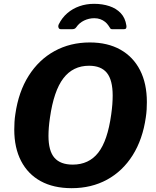

<svg xmlns="http://www.w3.org/2000/svg" viewBox="-20 -974 814 1004"><path d="M354.8 10Q260 10 193 -26.6Q126 -63.3 90.3 -132.1Q54.6 -201 54.6 -296.5Q54.6 -315.2 55.8 -335.7Q56.9 -356.1 60.2 -376.8Q76.8 -494 130 -577.9Q183.2 -661.9 265.2 -706.9Q347.3 -752 449.6 -752Q542.7 -752 609.7 -714.4Q676.6 -676.7 712.3 -607Q748 -537.3 748 -440.2Q748 -421.8 746.9 -401.7Q745.7 -381.6 742.5 -360.6Q726.2 -245.4 673.7 -162.1Q621.2 -78.9 539.6 -34.4Q458.1 10 354.8 10ZM360.3 -113.2Q444.6 -113.2 493.6 -175.5Q542.5 -237.8 561.5 -375.3Q565.5 -403.7 567.4 -428.3Q569.2 -453 569.2 -474.3Q569.2 -555.4 539 -592.8Q508.8 -630.2 445.7 -630.2Q361.6 -630.2 311.4 -564.6Q261.2 -499.1 241.2 -358.4Q237.2 -331.3 235.3 -307.7Q233.5 -284 233.5 -263.7Q233.5 -184.8 264.7 -149Q295.9 -113.2 360.3 -113.2ZM297.8 -821.4Q288.9 -821.4 286 -829.6Q283.1 -837.8 287.2 -846.6Q304.2 -881.2 331.9 -905Q359.6 -928.9 395.2 -941.4Q430.8 -954 472 -954Q515.9 -954 552.1 -941.9Q588.3 -929.9 611.6 -905Q635 -880.2 640.8 -840.9Q642.3 -833.2 640 -827.3Q637.8 -821.4 627.1 -821.4H566.2Q558.6 -821.4 555.8 -827.1Q552.9 -832.8 546.6 -841.1Q539.8 -851.3 529.2 -859.9Q518.5 -868.5 504.6 -873.6Q490.7 -878.8 473.1 -878.8Q445.2 -878.8 419.7 -866.6Q394.2 -854.3 379 -831.8Q374.5 -825.2 369 -823.3Q363.4 -821.4 358.3 -821.4Z"/></svg>

Font: Libre Franklin Thin
Style: Italic
Weight: 100
Italic angle: -8°
Designer: Pablo Impallari, Rodrigo Fuenzalida, Nhung Nguyen
Foundry: Impallari Type
Version: Version 3.000